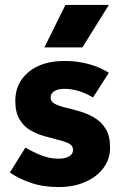

<svg xmlns="http://www.w3.org/2000/svg" viewBox="-20 -750 496 778"><path d="M217 8Q154 8 104 -9.5Q54 -27 20 -51L83 -152Q115 -133 148.5 -120Q182 -107 217 -107Q244 -107 260 -116.5Q276 -126 276 -142Q276 -160 259 -168.5Q242 -177 215.5 -183.5Q189 -190 159 -198.5Q129 -207 102.5 -222.5Q76 -238 59 -266.5Q42 -295 42 -342Q42 -413 95.5 -458Q149 -503 243 -503Q293 -503 339 -490.5Q385 -478 421 -455L357 -355Q329 -372 299.5 -381Q270 -390 241 -390Q215 -390 200 -380.5Q185 -371 185 -355Q185 -338 202.5 -329Q220 -320 247.5 -313.5Q275 -307 305.5 -298Q336 -289 363.5 -272.5Q391 -256 408.5 -227.5Q426 -199 426 -152Q426 -105 399 -69Q372 -33 325 -12.5Q278 8 217 8ZM160 -558 245 -730H421L314 -558Z"/></svg>

Font: SUSE ExtraBold
Style: Regular
Weight: 800
Designer: Rene Bieder
Foundry: SUSE
Version: Version 1.000